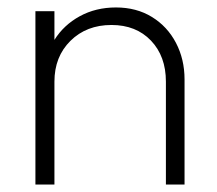

<svg xmlns="http://www.w3.org/2000/svg" viewBox="-20 -495 581 515"><path d="M75 0V-465H126V-388Q151 -428 194 -451.5Q237 -475 291 -475Q346 -475 387.5 -449.5Q429 -424 452 -380Q475 -336 475 -282V0H425V-276Q425 -344 385 -386Q345 -428 279 -428Q212 -428 169 -385.5Q126 -343 126 -276V0Z"/></svg>

Font: Outfit Extra Light
Style: Regular
Weight: 200
Designer: Rodrigo Fuenzalida
Foundry: fragTYPE
Version: Version 1.000